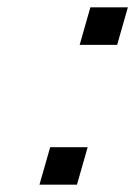

<svg xmlns="http://www.w3.org/2000/svg" viewBox="-20 -505 370 525"><path d="M117.2 -102.5H219.7L190.4 0H87.9ZM227.1 -484.9H329.6L300.3 -382.3H197.8Z"/></svg>

Font: Cantarell
Style: Italic
Weight: 400
Italic angle: -16°
Designer: Dave Crossland
Version: Version 1.004